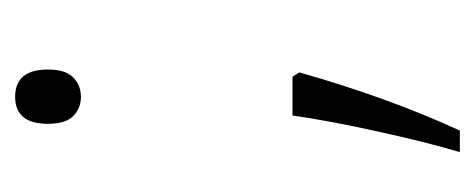

<svg xmlns="http://www.w3.org/2000/svg" viewBox="-212 -314 644 261"><g transform="rotate(-90 110.5 -183.0)"><path d="M137.2 -107.9 143.1 -98.6Q108.9 22 64 119.6H34.7Q47.9 75.7 62.7 8.3Q77.6 -59.1 84.5 -107.9ZM73.2 -440.4Q73.2 -484.9 109.9 -484.9Q147 -484.9 147 -440.4Q147 -416.5 136.2 -406Q125.5 -395.5 109.9 -395.5Q94.2 -395.5 83.7 -406Q73.2 -416.5 73.2 -440.4Z"/></g></svg>

Font: Bpm'online Open Sans Light
Style: Regular
Weight: 300
Foundry: Ascender Corporation
Version: Version 1.10